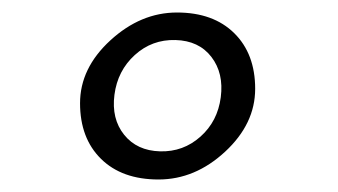

<svg xmlns="http://www.w3.org/2000/svg" viewBox="-20 -713 540 307"><path d="M263 -693Q321 -693 354.5 -660Q388 -627 388 -571Q388 -515 340 -470.5Q292 -426 233.5 -426Q175 -426 141.5 -459Q108 -492 108 -548Q108 -604 156.5 -648.5Q205 -693 263 -693ZM333 -557.5Q338 -596 318 -622Q298 -648 260.5 -649Q223 -650 195.5 -625Q168 -600 163 -561.5Q158 -523 178.5 -497.5Q199 -472 236 -471Q273 -470 300.5 -494.5Q328 -519 333 -557.5Z"/></svg>

Font: Lekton
Style: Italic
Weight: 400
Italic angle: -9.3°
Designer: Paolo Mazzetti, Luciano Perondi, Raffaele Flato, Elena Papassissa, Emilio Macchia, Michela Povoleri, Tobias Seemiller, R
Version: Version 3.000